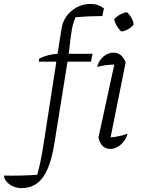

<svg xmlns="http://www.w3.org/2000/svg" viewBox="-153 -755 724 981"><path d="M-43 206Q-77 206 -103.5 187.5Q-130 169 -133 142Q-88 143 -47 142Q-6 141 37 138Q45 110 50.5 86Q56 62 60.5 36Q65 10 71 -27L135 -440H45L48 -456Q90 -477 141 -480L161 -606Q169 -663 212 -699Q255 -735 312 -735Q349 -735 378 -712L370 -673Q336 -673 301.5 -671.5Q267 -670 233 -667Q224 -647 219 -627Q214 -607 209.5 -574Q205 -541 198 -480H320L312 -440H192L126 -29Q107 94 67 150Q27 206 -43 206ZM499 -72Q489 -37 463.5 -15.5Q438 6 411 6Q364 6 350 -52L431 -425Q381 -424 343 -413Q352 -447 376 -466.5Q400 -486 427 -486Q470 -486 489 -436L412 -53Q458 -57 499 -72ZM495 -693Q525 -666 530 -629Q519 -616 502 -606Q485 -596 467 -594Q439 -619 430 -657Q457 -686 495 -693Z"/></svg>

Font: Piazzolla Light
Style: Italic
Weight: 300
Italic angle: -11.3°
Designer: Juan Pablo del Peral
Foundry: Huerta Tipografica
Version: Version 1.330